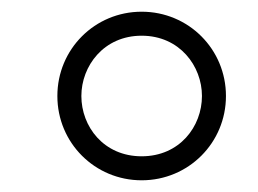

<svg xmlns="http://www.w3.org/2000/svg" viewBox="-20 -729 441 328"><path d="M222 -709C142 -709 78 -645 78 -565C78 -485 142 -421 222 -421C302 -421 366 -485 366 -565C366 -645 302 -709 222 -709ZM119 -565C119 -616 157 -668 222 -668C287 -668 325 -616 325 -565C325 -513 287 -462 222 -462C157 -462 119 -513 119 -565Z"/></svg>

Font: Advent Pro
Style: Light
Weight: 300
Designer: Andreas Kalpakidis
Foundry: Andreas Kalpakidis
Version: Version 2.002 2007